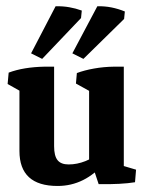

<svg xmlns="http://www.w3.org/2000/svg" viewBox="-20 -599 483 627"><path d="M168 8.3Q43.5 8.3 43.5 -106V-327.1L156.7 -321.8V-121.6Q156.7 -89.8 168 -75.9Q179.2 -62 204.1 -62Q259.3 -62 313.5 -105.5L322.8 -68.8Q257.3 8.3 168 8.3ZM43.5 -251.5V-314L63 -292L4.9 -324.7L8.3 -361.8Q56.2 -379.9 125.5 -381.3H156.7V-303.7ZM384.3 -28.8 271 -48.3V-326.2L384.3 -321.3ZM271 -251.5V-314L290.5 -291.5L228 -326.2L231 -360.4Q255.4 -369.6 287.1 -375.2Q318.8 -380.9 353 -381.3H384.3V-303.7ZM302.2 2.4 278.8 -67.9 384.3 -92.8V-29.8L366.7 -62L424.3 -44.9L420.9 -3.9Q377 3.4 302.2 2.4ZM117.7 -406.7 81.5 -424.8 161.6 -578.6Q185.1 -579.1 206.1 -575.4Q227.1 -571.8 247.1 -564.5L244.6 -540ZM252.4 -406.7 216.3 -424.8 297.9 -578.6Q322.3 -579.1 344.2 -574.7Q366.2 -570.3 387.7 -561.5L385.3 -537.1Z"/></svg>

Font: Markazi Text
Style: Regular
Weight: 400
Designer: Borna Izadpanah (Arabic designer), Fiona Ross (Arabic design director) and Florian Runge (Latin designer)
Foundry: Borna Izadpanah and Florian Runge
Version: Version 1.000